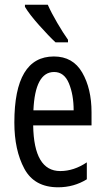

<svg xmlns="http://www.w3.org/2000/svg" viewBox="-20 -786 447 816"><path d="M209 -546Q41 -546 41 -265Q41 -148 83.5 -69Q126 10 227 10Q294 10 349 -24V-96Q294 -59 236 -59Q124 -59 121 -253H369V-309Q369 -409 329.5 -477.5Q290 -546 209 -546ZM210 -480Q253 -480 273 -431.5Q293 -383 293 -317H122Q129 -480 210 -480ZM183 -766H86V-757Q105 -725 146.5 -678.5Q188 -632 216 -606H269V-617Q249 -645 223.5 -688.5Q198 -732 183 -766Z"/></svg>

Font: Noto Sans Display Condensed
Style: Regular
Weight: 400
Width: 3
Designer: Monotype Design Team
Foundry: Monotype Imaging Inc.
Version: Version 1.900